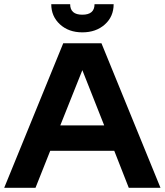

<svg xmlns="http://www.w3.org/2000/svg" viewBox="-20 -894 784 914"><path d="M372 -560 267 -297H476ZM149 0H0L281 -688H463L744 0H593L524 -176H219ZM224 -874H314Q314 -824 372 -824Q430 -824 430 -874H521Q521 -815 479 -777.5Q437 -740 372 -740Q307 -740 265.5 -778Q224 -816 224 -874Z"/></svg>

Font: Roundo SemiBold
Style: Regular
Weight: 600
Designer: Namrata Goyal (Gurmukhi), Shiva Nallaperumal (Latin)
Foundry: Indian Type Foundry
Version: Version 1.000;PS 1.0;hotconv 1.0.88;makeotf.lib2.5.647800